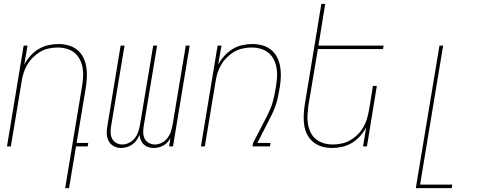

<svg xmlns="http://www.w3.org/2000/svg" viewBox="-20 -755 2540 990"><path d="M316 215 403 -310Q407 -334 408.5 -358Q410 -382 406 -405Q402 -428 391.5 -448.5Q381 -469 364 -483Q347 -497 324 -503.5Q301 -510 277 -510Q255 -510 231.5 -505Q208 -500 187.5 -488Q167 -476 149.5 -458.5Q132 -441 120 -420Q108 -399 101 -376.5Q94 -354 91 -331L36 0H16L102 -520H122L105 -421Q117 -445 136.5 -466.5Q156 -488 179 -502Q202 -516 228.5 -522Q255 -528 281 -528Q308 -528 333 -521Q358 -514 377.5 -498.5Q397 -483 408.5 -460.5Q420 -438 424.5 -412.5Q429 -387 428 -360.5Q427 -334 423 -307L375 -18H435L432 0H372L336 215Z M604 8Q584 8 566.5 -1.5Q549 -11 540 -28.5Q531 -46 530.5 -67Q530 -88 534 -108L602 -520H622L553 -105Q550 -88 550.5 -71Q551 -54 558 -40Q565 -26 579.5 -18Q594 -10 611 -10Q628 -10 646 -19Q664 -28 675.5 -43Q687 -58 693 -76Q699 -94 702 -112L770 -520H790L721 -105Q718 -88 718.5 -71Q719 -54 726 -40Q733 -26 747.5 -18Q762 -10 779 -10Q797 -10 814.5 -19Q832 -28 843.5 -43Q855 -58 861 -76Q867 -94 870 -112L938 -520H958L872 0H852L859 -42Q852 -31 843 -21Q834 -11 822 -4.5Q810 2 797.5 5Q785 8 773 8Q758 8 744.5 3.5Q731 -1 721.5 -10Q712 -19 706.5 -32Q701 -45 699 -59Q693 -45 684 -32Q675 -19 662 -10Q649 -1 634 3.5Q619 8 604 8Z M1016 0 1102 -520H1122L1105 -421Q1117 -445 1136.5 -466.5Q1156 -488 1179 -502Q1202 -516 1228.5 -522Q1255 -528 1281 -528Q1308 -528 1333 -521Q1358 -514 1377.5 -498.5Q1397 -483 1408.5 -460.5Q1420 -438 1424.5 -412.5Q1429 -387 1428 -360.5Q1427 -334 1423 -307Q1419 -287 1415.5 -267Q1412 -247 1406 -227Q1400 -207 1392 -187.5Q1384 -168 1374 -149L1307 -18H1375L1372 0H1282L1285 -18L1357 -157Q1366 -175 1374 -194Q1382 -213 1387 -232Q1392 -251 1396 -270.5Q1400 -290 1403 -309V-310Q1407 -334 1408.5 -358Q1410 -382 1406 -405Q1402 -428 1391.5 -448.5Q1381 -469 1364 -483Q1347 -497 1324 -503.5Q1301 -510 1277 -510Q1255 -510 1231.5 -505Q1208 -500 1187.5 -488Q1167 -476 1149.5 -458.5Q1132 -441 1120 -420Q1108 -399 1101 -376.5Q1094 -354 1091 -331L1036 0Z M1692 8Q1665 8 1640.5 1Q1616 -6 1596.5 -21.5Q1577 -37 1565 -59.5Q1553 -82 1549 -107.5Q1545 -133 1546 -159.5Q1547 -186 1551 -213L1637 -735H1657L1622 -520H1958L1955 -502H1619L1570 -210Q1567 -186 1565.5 -162Q1564 -138 1568 -115Q1572 -92 1582 -71.5Q1592 -51 1609.5 -37Q1627 -23 1649.5 -16.5Q1672 -10 1696 -10Q1718 -10 1741.5 -15Q1765 -20 1786 -32Q1807 -44 1824.5 -61.5Q1842 -79 1854 -100Q1866 -121 1872.5 -143.5Q1879 -166 1883 -189L1903 -312H1923L1872 0H1852L1868 -99Q1856 -75 1837 -53.5Q1818 -32 1794.5 -18Q1771 -4 1744.5 2Q1718 8 1692 8Z M2124 215 2246 -520H2265L2146 197H2312L2309 215Z"/></svg>

Font: Iosevka Term Curly Thin
Style: Italic
Weight: 100
Italic angle: -9°
Designer: Belleve Invis
Foundry: Belleve Invis
Version: Version 32.3.0